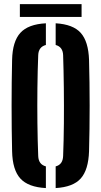

<svg xmlns="http://www.w3.org/2000/svg" viewBox="-20 -924 502 952"><path d="M207.5 8.5Q120 4 81 -38.8Q42 -81.5 40 -174Q37.5 -283.5 37.5 -400.2Q37.5 -517 40 -627Q42 -718.5 81 -761.2Q120 -804 207.5 -808.5V-701Q171 -691.5 169.5 -650.5Q166.5 -575.5 165.5 -488.2Q164.5 -401 165.5 -313.5Q166.5 -226 169.5 -150.5Q171 -108.5 207.5 -99ZM256 8.5V-99Q291.5 -108 293 -150.5Q296 -226 296.8 -313.5Q297.5 -401 296.5 -488.2Q295.5 -575.5 293 -650.5Q291.5 -691.5 256 -701V-808.5Q342.5 -803.5 380.5 -760.8Q418.5 -718 421.5 -627Q424.5 -516 424.5 -399.8Q424.5 -283.5 421.5 -174Q418.5 -82 380.5 -39.2Q342.5 3.5 256 8.5ZM78.5 -903.5H384.5V-840H78.5Z"/></svg>

Font: Big Shoulders Stencil Display ExtraBold
Style: Regular
Weight: 800
Designer: Patric King
Foundry: XO Type Co
Version: Version 1.000